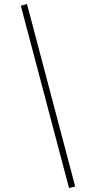

<svg xmlns="http://www.w3.org/2000/svg" viewBox="-20 -812 463 968"><path d="M328 136 85 -783 116 -792 359 128Z"/></svg>

Font: Savate ExtraLight
Style: Italic
Weight: 200
Italic angle: -11°
Designer: Max Esnée
Foundry: Plomb Type
Version: Version 2.000